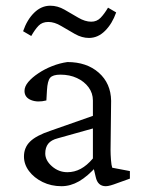

<svg xmlns="http://www.w3.org/2000/svg" viewBox="-20 -641 498 669"><path d="M194.3 7.8Q158.2 7.8 128.4 -6.8Q98.6 -21.5 81.1 -44.9Q63.5 -68.4 63.5 -95.7Q63.5 -127 85 -147.9Q106.4 -168.9 156.2 -185.5L303.7 -237.3V-291Q303.7 -316.4 288.6 -336.9Q273.4 -357.4 248 -369.1Q222.7 -380.9 190.4 -380.9Q164.1 -380.9 154.8 -370.1Q145.5 -359.4 143.6 -326.2L141.6 -291Q110.4 -283.2 87.9 -292.5Q65.4 -301.8 65.4 -324.2Q65.4 -339.8 78.6 -355.5Q91.8 -371.1 113.8 -385.7Q135.7 -400.4 161.6 -410.6Q187.5 -420.9 214.8 -424.8Q282.2 -424.8 324.2 -387.7Q366.2 -350.6 367.2 -290L365.2 -118.2Q365.2 -102.5 366.7 -83.5Q368.2 -64.5 371.1 -56.6L432.6 -44.9V-18.6L388.7 -2.9Q376 2 365.7 4.9Q355.5 7.8 348.6 7.8Q320.3 7.8 313.5 -24.4L304.7 -61.5L317.4 -62.5Q285.2 -26.4 255.4 -9.3Q225.6 7.8 194.3 7.8ZM214.8 -41Q239.3 -41 261.2 -52.7Q283.2 -64.5 303.7 -88.9V-193.4L181.6 -159.2Q158.2 -153.3 147.9 -140.1Q137.7 -127 137.7 -106.4Q137.7 -82 161.1 -61.5Q184.6 -41 214.8 -41ZM356.4 -614.3 384.8 -597.7Q371.1 -558.6 346.2 -533.7Q321.3 -508.8 290 -508.8Q265.6 -508.8 241.2 -522.5Q216.8 -536.1 193.4 -550.3Q169.9 -564.5 148.4 -564.5Q127 -564.5 114.3 -551.3Q101.6 -538.1 88.9 -515.6L60.5 -532.2Q74.2 -572.3 99.1 -596.7Q124 -621.1 155.3 -621.1Q180.7 -621.1 204.6 -607.4Q228.5 -593.8 252.4 -579.6Q276.4 -565.4 297.9 -565.4Q317.4 -565.4 330.6 -579.1Q343.8 -592.8 356.4 -614.3Z"/></svg>

Font: Crimson Pro Light
Style: Regular
Weight: 300
Designer: Jacques Le Bailly
Foundry: Baron von Fonthausen
Version: Version 1.003